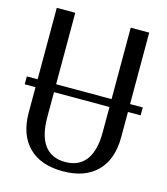

<svg xmlns="http://www.w3.org/2000/svg" viewBox="-116 -858 836 963"><g transform="rotate(15 302.5 -377.0)"><path d="M59 -226Q59 -111 121.5 -48Q184 15 299 15Q414 15 476.5 -48Q539 -111 539 -226V-357H605V-398H539V-769H443V-398H155V-769H59V-398H3V-357H59ZM443 -357V-226Q443 -131 406.5 -82Q370 -33 299 -33Q228 -33 191.5 -82Q155 -131 155 -226V-357Z"/></g></svg>

Font: LXGW Marker Gothic
Style: Regular
Weight: 400
Version: Version 1.001